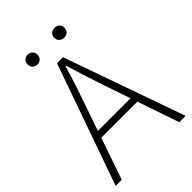

<svg xmlns="http://www.w3.org/2000/svg" viewBox="-254 -985 1090 1090"><g transform="rotate(-45 290.5 -440.0)"><path d="M9 0 266 -728H314L571 0H520L373 -430Q351 -495 331.5 -555Q312 -615 292 -682H288Q269 -615 249 -555Q229 -495 206 -430L58 0ZM125 -251V-292H452V-251ZM182 -801Q166 -801 154.5 -811.5Q143 -822 143 -841Q143 -859 154.5 -869.5Q166 -880 182 -880Q199 -880 210.5 -869.5Q222 -859 222 -841Q222 -822 210.5 -811.5Q199 -801 182 -801ZM398 -801Q381 -801 369 -811.5Q357 -822 357 -841Q357 -859 369 -869.5Q381 -880 398 -880Q415 -880 426.5 -869.5Q438 -859 438 -841Q438 -822 426.5 -811.5Q415 -801 398 -801Z"/></g></svg>

Font: Noto Sans TC Thin ExtraLight
Style: Regular
Weight: 250
Version: Version 2.004-H2;hotconv 1.0.118;makeotfexe 2.5.65603